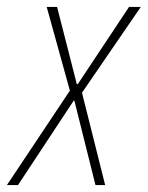

<svg xmlns="http://www.w3.org/2000/svg" viewBox="-46 -535 427 555"><path d="M-26 0 156 -273 89 -515H119L176 -292H179L327 -515H361L191 -267L258 0H230L169 -244H167L6 0Z"/></svg>

Font: Hubot Sans Condensed ExtraLight
Style: Italic
Weight: 200
Width: 3
Italic angle: -12.0243°
Designer: Deni Anggara
Foundry: GitHub, Inc., Subsidiary of Microsoft Corporation
Version: Version 2.000